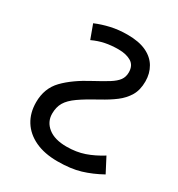

<svg xmlns="http://www.w3.org/2000/svg" viewBox="-150 -703 754 813"><g transform="rotate(30 227.0 -296.5)"><path d="M249 10Q185 10 139.5 -11.5Q94 -33 70 -71.5Q46 -110 46 -162Q46 -230 89 -274.5Q132 -319 208 -359Q249 -381 274.5 -397Q300 -413 311.5 -429Q323 -445 323 -467Q323 -501 299 -515.5Q275 -530 237 -530Q202 -530 172.5 -524Q143 -518 113 -504L88 -572Q121 -586 158.5 -594.5Q196 -603 239 -603Q295 -603 331 -586Q367 -569 385 -538.5Q403 -508 403 -469Q403 -427 386 -398.5Q369 -370 340.5 -348.5Q312 -327 275 -307Q220 -277 188 -254.5Q156 -232 142.5 -209Q129 -186 129 -154Q129 -114 161 -88.5Q193 -63 251 -63Q299 -63 338 -76.5Q377 -90 417 -115L454 -44Q407 -18 360.5 -4Q314 10 249 10Z"/></g></svg>

Font: hexuguzrati05
Style: Book
Weight: 400
Designer: Jelle Bosma - Monotype Design Team, Universal Thirst
Foundry: Monotype Imaging Inc.
Version: Version 2.106